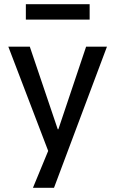

<svg xmlns="http://www.w3.org/2000/svg" viewBox="-20 -721 554 921"><path d="M138 180 228 -38V47L20 -497H123L257 -101H260L393 -497H493L239 180ZM104 -627V-701H410V-627Z"/></svg>

Font: Nunito Sans 7pt SemiCondensed Medium
Style: Regular
Weight: 500
Width: 4
Designer: Vernon Adams
Foundry: Vernon Adams
Version: Version 3.101;gftools[0.9.27]